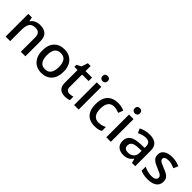

<svg xmlns="http://www.w3.org/2000/svg" viewBox="250 -1980 3224 3224"><g transform="rotate(45 1862.5 -367.5)"><path d="M358 -549Q451 -549 501.5 -502.5Q552 -456 552 -351V0H444V-335Q444 -398 418 -429Q392 -460 335 -460Q253 -460 222 -411.5Q191 -363 191 -271V0H83V-539H168L183 -467H189Q215 -509 261 -529Q307 -549 358 -549Z M1190 -271Q1190 -137 1121 -63.5Q1052 10 934 10Q862 10 805 -22.5Q748 -55 715.5 -118Q683 -181 683 -271Q683 -405 751 -477Q819 -549 937 -549Q1012 -549 1068.5 -516.5Q1125 -484 1157.5 -422Q1190 -360 1190 -271ZM794 -271Q794 -180 828 -129.5Q862 -79 936 -79Q1010 -79 1044 -129.5Q1078 -180 1078 -271Q1078 -361 1044 -410.5Q1010 -460 935 -460Q861 -460 827.5 -410.5Q794 -361 794 -271Z M1520 -78Q1541 -78 1563 -82Q1585 -86 1601 -91V-9Q1584 -1 1554.5 4.5Q1525 10 1495 10Q1451 10 1414.5 -5Q1378 -20 1356 -57Q1334 -94 1334 -161V-457H1259V-506L1338 -546L1376 -660H1442V-539H1596V-457H1442V-162Q1442 -119 1463.5 -98.5Q1485 -78 1520 -78Z M1817 -539V0H1709V-539ZM1764 -745Q1788 -745 1806.5 -730.5Q1825 -716 1825 -683Q1825 -651 1806.5 -636Q1788 -621 1764 -621Q1738 -621 1720 -636Q1702 -651 1702 -683Q1702 -716 1720 -730.5Q1738 -745 1764 -745Z M2200 10Q2126 10 2070 -19Q2014 -48 1983 -109.5Q1952 -171 1952 -267Q1952 -366 1985 -428.5Q2018 -491 2076 -520Q2134 -549 2208 -549Q2254 -549 2293.5 -540Q2333 -531 2359 -518L2326 -431Q2299 -441 2267.5 -449.5Q2236 -458 2207 -458Q2063 -458 2063 -268Q2063 -176 2099 -128.5Q2135 -81 2204 -81Q2249 -81 2283 -91Q2317 -101 2347 -117V-23Q2318 -6 2284 2Q2250 10 2200 10Z M2582 -539V0H2474V-539ZM2529 -745Q2553 -745 2571.5 -730.5Q2590 -716 2590 -683Q2590 -651 2571.5 -636Q2553 -621 2529 -621Q2503 -621 2485 -636Q2467 -651 2467 -683Q2467 -716 2485 -730.5Q2503 -745 2529 -745Z M2958 -549Q3060 -549 3110.5 -504.5Q3161 -460 3161 -365V0H3084L3063 -75H3059Q3024 -31 2985.5 -10.5Q2947 10 2879 10Q2806 10 2758 -30Q2710 -70 2710 -154Q2710 -236 2772 -279Q2834 -322 2962 -326L3055 -329V-358Q3055 -417 3028 -441Q3001 -465 2952 -465Q2911 -465 2873 -453Q2835 -441 2800 -424L2766 -502Q2804 -522 2854 -535.5Q2904 -549 2958 -549ZM2982 -256Q2891 -253 2856 -226.5Q2821 -200 2821 -153Q2821 -111 2846 -92.5Q2871 -74 2911 -74Q2972 -74 3013 -108.5Q3054 -143 3054 -212V-259Z M3682 -153Q3682 -73 3624 -31.5Q3566 10 3462 10Q3406 10 3365 1.5Q3324 -7 3290 -23V-118Q3326 -100 3373.5 -87Q3421 -74 3465 -74Q3524 -74 3550.5 -92.5Q3577 -111 3577 -142Q3577 -160 3567 -174.5Q3557 -189 3529.5 -204Q3502 -219 3449 -240Q3398 -261 3362 -281.5Q3326 -302 3307.5 -330.5Q3289 -359 3289 -404Q3289 -475 3345.5 -512Q3402 -549 3495 -549Q3545 -549 3588.5 -539.5Q3632 -530 3673 -511L3638 -429Q3602 -444 3565.5 -454.5Q3529 -465 3490 -465Q3443 -465 3418.5 -450Q3394 -435 3394 -409Q3394 -390 3405.5 -376.5Q3417 -363 3445.5 -349Q3474 -335 3524 -315Q3574 -296 3609.5 -276Q3645 -256 3663.5 -227Q3682 -198 3682 -153Z"/></g></svg>

Font: Noto Sans Adlam Medium
Style: Regular
Weight: 500
Version: Version 3.001